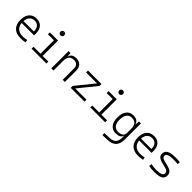

<svg xmlns="http://www.w3.org/2000/svg" viewBox="313 -2287 4062 4062"><g transform="rotate(45 2344.0 -255.5)"><path d="M343.3 9.8Q214.8 9.8 144.5 -61.5Q74.2 -132.8 74.2 -263.7Q74.2 -389.2 133.3 -458.3Q192.4 -527.3 300.3 -527.3Q400.9 -527.3 456.3 -464.8Q511.7 -402.3 511.7 -287.1Q511.7 -256.8 508.8 -236.3H138.7Q146.5 -147 202.4 -98.6Q258.3 -50.3 355 -50.3Q415.5 -50.3 477.1 -64L486.3 -3.9Q452.6 3.4 415.3 6.6Q377.9 9.8 343.3 9.8ZM301.3 -467.3Q229 -467.3 186.8 -421.6Q144.5 -376 138.2 -292H449.2Q449.2 -375.5 410.4 -421.4Q371.6 -467.3 301.3 -467.3Z M905.8 -630.4Q882.3 -630.4 865.7 -647Q849.1 -663.6 849.1 -687Q849.1 -710.4 865.7 -727.1Q882.3 -743.7 905.8 -743.7Q929.2 -743.7 945.8 -727.1Q962.4 -710.4 962.4 -687Q962.4 -663.6 945.8 -647Q929.2 -630.4 905.8 -630.4ZM671.9 0V-57.6H880.4V-459.5H701.2V-517.6H945.8V-57.6H1116.2V0Z M1261.7 0V-517.6H1320.8L1326.2 -423.8H1332.5Q1354.5 -527.3 1484.9 -527.3Q1572.3 -527.3 1620.1 -477.5Q1668 -427.7 1668 -336.9V0H1603V-338.4Q1603 -399.9 1570.6 -433.1Q1538.1 -466.3 1479.5 -466.3Q1326.7 -466.3 1326.7 -292.5V0Z M1843.8 0V-58.1L2170.9 -459.5H1843.8V-517.6H2246.1V-459.5L1919.9 -58.1H2255.9V0Z M2663.6 -630.4Q2640.1 -630.4 2623.5 -647Q2606.9 -663.6 2606.9 -687Q2606.9 -710.4 2623.5 -727.1Q2640.1 -743.7 2663.6 -743.7Q2687 -743.7 2703.6 -727.1Q2720.2 -710.4 2720.2 -687Q2720.2 -663.6 2703.6 -647Q2687 -630.4 2663.6 -630.4ZM2429.7 0V-57.6H2638.2V-459.5H2459V-517.6H2703.6V-57.6H2874V0Z M3026.4 233.4 3023.4 173.3 3179.7 167.5Q3273.9 164.1 3316.9 115Q3359.9 65.9 3359.9 -30.3V-80.1H3355Q3344.7 -36.6 3302.7 -13.4Q3260.7 9.8 3195.8 9.8Q3095.2 9.8 3039.8 -59.1Q2984.4 -127.9 2984.4 -253.9Q2984.4 -384.3 3039.8 -455.8Q3095.2 -527.3 3196.8 -527.3Q3261.2 -527.3 3302 -500.7Q3342.8 -474.1 3355 -423.8H3361.8L3367.2 -517.6H3425.8V-45.9Q3425.8 92.3 3364.5 158.2Q3303.2 224.1 3169.9 228.5ZM3049.8 -253.9Q3049.8 -155.3 3090.6 -102.3Q3131.3 -49.3 3207.5 -49.3Q3281.7 -49.3 3321.3 -79.6Q3360.8 -109.9 3360.8 -166V-304.2Q3360.8 -383.3 3320.8 -425.8Q3280.8 -468.3 3206.5 -468.3Q3131.3 -468.3 3090.6 -412.4Q3049.8 -356.4 3049.8 -253.9Z M3858.9 9.8Q3730.5 9.8 3660.2 -61.5Q3589.8 -132.8 3589.8 -263.7Q3589.8 -389.2 3648.9 -458.3Q3708 -527.3 3815.9 -527.3Q3916.5 -527.3 3971.9 -464.8Q4027.3 -402.3 4027.3 -287.1Q4027.3 -256.8 4024.4 -236.3H3654.3Q3662.1 -147 3718 -98.6Q3773.9 -50.3 3870.6 -50.3Q3931.2 -50.3 3992.7 -64L4002 -3.9Q3968.3 3.4 3930.9 6.6Q3893.6 9.8 3858.9 9.8ZM3816.9 -467.3Q3744.6 -467.3 3702.4 -421.6Q3660.2 -376 3653.8 -292H3964.8Q3964.8 -375.5 3926 -421.4Q3887.2 -467.3 3816.9 -467.3Z M4354.5 9.8Q4245.6 9.8 4185.5 -4.9L4193.4 -66.9Q4243.7 -58.6 4281.7 -54.9Q4319.8 -51.3 4354.5 -51.3Q4449.7 -51.3 4493.2 -71.3Q4536.6 -91.3 4536.6 -135.7Q4536.6 -166.5 4516.6 -185.8Q4496.6 -205.1 4452.6 -216.3L4336.4 -245.6Q4261.2 -265.1 4227.3 -296.6Q4193.4 -328.1 4193.4 -379.4Q4193.4 -457.5 4256.6 -492.4Q4319.8 -527.3 4460.9 -527.3Q4494.6 -527.3 4524.4 -525.1Q4554.2 -522.9 4589.8 -517.6L4582.5 -459.5Q4543 -463.4 4513.4 -464.8Q4483.9 -466.3 4458 -466.3Q4354 -466.3 4307.1 -446.3Q4260.3 -426.3 4260.3 -380.9Q4260.3 -354 4283.7 -335.4Q4307.1 -316.9 4359.9 -304.2L4452.6 -281.7Q4532.2 -261.7 4567.9 -227.5Q4603.5 -193.4 4603.5 -136.2Q4603.5 -59.1 4544.7 -24.7Q4485.8 9.8 4354.5 9.8Z"/></g></svg>

Font: Caskaydia Cove Light
Style: Regular
Weight: 300
Monospace: yes
Designer: Aaron Bell
Foundry: Saja Typeworks
Version: Version 4.300; ttfautohint (v1.8.3)